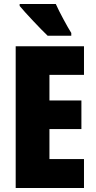

<svg xmlns="http://www.w3.org/2000/svg" viewBox="-20 -947 483 967"><path d="M261 -927H79V-917C105 -885 188 -797 220 -767H339V-781C321 -809 278 -888 261 -927ZM403 0V-146H229V-297H390V-441H229V-570H403V-714H59V0Z"/></svg>

Font: Noto Sans Telugu ExtraCondensed Black
Style: Regular
Weight: 900
Width: 2
Designer: Jelle Bosma - Monotype Design Team
Foundry: Monotype Imaging Inc.
Version: Version 2.005